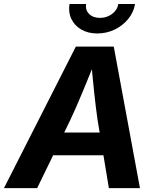

<svg xmlns="http://www.w3.org/2000/svg" viewBox="-42 -967 808 987"><path d="M-21.6 0 347.9 -727.5H542.8L677.4 0H517.7L459.5 -351Q450 -416.5 441.4 -498.6Q432.8 -580.8 424.7 -676.2H457.1Q419.1 -582.8 385.4 -500.9Q351.6 -418.9 319.8 -351L149 0ZM161.8 -168.8 181 -285.8H569.1L549.8 -168.8ZM458.2 -795Q410.5 -795 375.8 -815.2Q341.1 -835.5 324.7 -869.9Q308.4 -904.3 315.3 -946.6H400.8Q395.7 -915.8 416 -895.5Q436.3 -875.1 471.9 -875.1Q495.4 -875.1 515.6 -884.4Q535.8 -893.7 549.4 -909.8Q563 -926 566.2 -946.6H652.3Q645.4 -904.3 617.3 -869.8Q589.2 -835.3 547.7 -815.1Q506.2 -795 458.2 -795Z"/></svg>

Font: Inter Variable
Style: Italic
Weight: 400
Italic angle: -9.39999°
Designer: Rasmus Andersson
Foundry: rsms
Version: Version 4.001;git-9221beed3